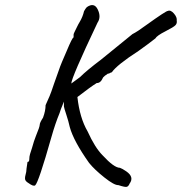

<svg xmlns="http://www.w3.org/2000/svg" viewBox="-20 -682 714 754"><path d="M88 -46Q95 -46 95 -56.5Q95 -67 98 -77Q101 -87 106 -102Q113 -128 121 -148Q136 -184 136 -192Q136 -200 149 -220Q159 -247 159 -269Q179 -313 182 -323.5Q185 -334 193 -355.5Q201 -377 209 -400.5Q217 -424 223.5 -439Q230 -454 242 -482Q264 -535 269 -535V-546Q269 -549 272.5 -556Q276 -563 282 -575.5Q288 -588 293 -596Q305 -616 310 -638Q316 -649 321 -654Q350 -674 364 -644.5Q378 -615 363 -593Q260 -376 260 -354L294 -379Q320 -405 377 -448L500 -548Q520 -558 555 -584Q633 -640 639 -639Q650 -644 663 -629Q676 -614 674 -601Q676 -591 669.5 -583.5Q663 -576 629.5 -559Q596 -542 590 -531Q562 -509 524 -482Q439 -427 419 -398Q416 -398 411.5 -395Q407 -392 404 -393Q390 -384 385 -378Q375 -355 360 -356Q337 -342 284 -301Q293 -219 324 -166Q353 -102 383 -72Q428 -23 451 -23Q460 -20 476 -9Q508 13 489 39Q485 49 478.5 51.5Q472 54 445 45Q429 46 390 15Q351 -16 330 -42Q269 -128 254 -183Q249 -206 240.5 -231.5Q232 -257 231 -264V-283L219 -253Q219 -252 214 -238Q197 -197 182 -144Q131 36 118 46Q111 51 92 37Q80 30 78.5 22Q77 14 83 -7Q83 -14 88 -46Z"/></svg>

Font: Caveat
Style: Regular
Weight: 400
Designer: Pablo Impallari
Foundry: Creative Lab NY
Version: Version 1.096; ttfautohint (v1.3)